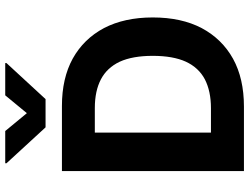

<svg xmlns="http://www.w3.org/2000/svg" viewBox="-134 -860 994 767"><g transform="rotate(-90 363.5 -477.0)"><path d="M320.8 0H63V-727.1H323.2Q433.6 -727.1 512.2 -684.1Q591.3 -640.1 634.3 -559.1Q676.8 -477.5 676.8 -364.3Q676.8 -250 634.3 -168.9Q590.8 -87.4 511.7 -43.5Q432.6 0 320.8 0ZM216.8 -595.7V-131.8H314.5Q382.3 -131.8 429.7 -156.2Q476.1 -180.7 500 -231.9Q523.4 -283.2 523.4 -364.3Q523.4 -444.8 500 -496.1Q476.1 -546.9 429.7 -571.3Q383.3 -595.7 314.9 -595.7ZM94.2 -953.6H223.1L294.4 -867.2L365.7 -953.6H494.6V-948.7L350.6 -792.5H237.8L94.2 -948.7Z"/></g></svg>

Font: My Font
Style: Bold
Weight: 500
Designer: Rasmus Andersson
Foundry: rsms
Version: Version 0.001